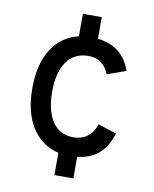

<svg xmlns="http://www.w3.org/2000/svg" viewBox="-82 -774 679 849"><g transform="rotate(10 257.5 -350.0)"><path d="M221 12V-88Q145.5 -105.5 101.8 -173Q58 -240.5 58 -350Q58 -459 101.2 -526Q144.5 -593 221 -611V-712H306V-615Q359.5 -609 397.5 -580.8Q435.5 -552.5 455 -497L371 -467Q360 -496.5 336.8 -514.8Q313.5 -533 279 -533Q214 -533 180.5 -484.2Q147 -435.5 147 -350Q147 -264 179.8 -215.5Q212.5 -167 274 -167Q311 -167 337.2 -187Q363.5 -207 374 -243L457 -216Q440 -157.5 402.2 -124.2Q364.5 -91 306 -85V12Z"/></g></svg>

Font: Overpass
Style: Regular
Weight: 400
Designer: Delve Withrington, Dave Bailey, Thomas Jockin
Foundry: Delve Fonts LLC
Version: Version 4.000